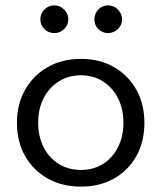

<svg xmlns="http://www.w3.org/2000/svg" viewBox="-20 -686 603 714"><path d="M281 8Q211 8 157.5 -22Q104 -52 73.5 -105.5Q43 -159 43 -229Q43 -299 73.5 -352.5Q104 -406 157.5 -436.5Q211 -467 281 -467Q351 -467 404 -436.5Q457 -406 487 -352.5Q517 -299 517 -229Q517 -159 487 -105.5Q457 -52 404 -22Q351 8 281 8ZM281 -54Q327 -54 362.5 -76Q398 -98 418.5 -138Q439 -178 439 -230Q439 -282 418.5 -321.5Q398 -361 362.5 -383.5Q327 -406 281 -406Q235 -406 199 -383.5Q163 -361 142.5 -321.5Q122 -282 122 -230Q122 -178 142.5 -138Q163 -98 199 -76Q235 -54 281 -54ZM182 -563Q160 -563 145 -578Q130 -593 130 -614Q130 -635 145 -650.5Q160 -666 182 -666Q203 -666 218.5 -650.5Q234 -635 234 -614Q234 -593 218.5 -578Q203 -563 182 -563ZM382 -563Q361 -563 346 -577.5Q331 -592 331 -614Q331 -636 346 -651Q361 -666 382 -666Q403 -666 418.5 -650.5Q434 -635 434 -614Q434 -593 418.5 -578Q403 -563 382 -563Z"/></svg>

Font: Inconsolata SemiExpanded Thin
Style: Regular
Weight: 100
Width: 6
Monospace: yes
Designer: Raph Levien, Cyreal, Brenton Simpson
Foundry: Raph Levien, Cyreal, Google
Version: Version 3.100; ttfautohint (v1.8.4.7-5d5b)